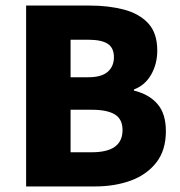

<svg xmlns="http://www.w3.org/2000/svg" viewBox="-20 -671 649 691"><path d="M74 0V-651H303Q371 -651 426 -636.5Q481 -622 513.5 -587Q546 -552 546 -489Q546 -441 524 -402.5Q502 -364 462 -349V-345Q516 -332 546.5 -297Q577 -262 577 -199Q577 -130 542.5 -86Q508 -42 450.5 -21Q393 0 322 0ZM234 -393H298Q345 -393 367.5 -412.5Q390 -432 390 -465Q390 -499 367.5 -513.5Q345 -528 298 -528H234ZM234 -123H310Q366 -123 393.5 -143Q421 -163 421 -203Q421 -242 393.5 -259Q366 -276 310 -276H234Z"/></svg>

Font: Source Sans 3 ExtraBold
Style: Regular
Weight: 800
Designer: Paul D. Hunt
Foundry: Adobe
Version: Version 3.052;hotconv 1.1.0;makeotfexe 2.6.0